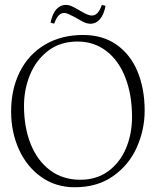

<svg xmlns="http://www.w3.org/2000/svg" viewBox="-20 -768 636 801"><path d="M247.1 -713.9Q255.4 -713.9 263.9 -710.2Q272.5 -706.5 287.6 -698.7L322.8 -679.2Q340.8 -668.9 357.9 -668.9Q380.4 -668.9 396.7 -687.7Q413.1 -706.5 420.4 -743.7L404.8 -747.6Q396.5 -723.6 386.2 -713.4Q376 -703.1 363.8 -703.1Q355.5 -703.1 345.9 -706.8Q336.4 -710.4 323.7 -717.8L288.1 -737.8Q270 -747.6 254.4 -747.6Q232.4 -747.6 215.6 -729.7Q198.7 -711.9 190.9 -673.3L206.1 -669.4Q214.8 -693.4 224.9 -703.6Q234.9 -713.9 247.1 -713.9ZM583.5 -306.2Q583.5 -397.5 554 -469Q524.4 -540.5 466.6 -581.3Q408.7 -622.1 326.7 -622.1Q235.8 -622.1 167.7 -581.8Q99.6 -541.5 63 -469Q26.4 -396.5 26.4 -302.7Q26.4 -216.3 59.3 -144Q92.3 -71.8 152.6 -29.3Q212.9 13.2 291.5 13.2Q386.7 13.2 452.6 -33.7Q518.6 -80.6 551 -153.8Q583.5 -227.1 583.5 -306.2ZM530.8 -279.8Q530.8 -210 506.1 -150.4Q481.4 -90.8 432.6 -54.4Q383.8 -18.1 314.9 -18.1Q241.7 -18.1 188.7 -57.9Q135.7 -97.7 107.9 -167.5Q80.1 -237.3 80.1 -326.7Q80.1 -394.5 105.2 -456.1Q130.4 -517.6 180.9 -556.2Q231.4 -594.7 303.2 -594.7Q372.6 -594.7 424.1 -554.9Q475.6 -515.1 503.2 -443.8Q530.8 -372.6 530.8 -279.8Z"/></svg>

Font: Neuton ExtraLight
Style: Regular
Weight: 275
Designer: Brian M Zick
Foundry: Brian M Zick
Version: Version 1.560